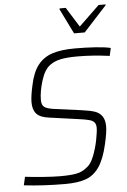

<svg xmlns="http://www.w3.org/2000/svg" viewBox="-61 -956 667 1007"><g transform="rotate(-5 273.0 -452.0)"><path d="M24 -4 34 -48Q76 -43 129.5 -39Q183 -35 219 -35Q273 -35 304 -41Q335 -47 360 -68Q382 -83 398 -123.5Q414 -164 422.5 -207.5Q431 -251 431 -271Q431 -290 422.5 -300Q414 -310 395.5 -315Q377 -320 340 -325L189 -346Q140 -352 121 -373.5Q102 -395 102 -434Q102 -466 115 -524Q129 -591 158 -628Q187 -665 233.5 -680.5Q280 -696 354 -696Q410 -696 461.5 -692.5Q513 -689 541 -682L532 -641Q442 -653 363 -653Q308 -653 274.5 -646Q241 -639 218 -622Q187 -600 169.5 -543Q152 -486 152 -442Q152 -415 166.5 -404.5Q181 -394 219 -389L361 -370Q405 -364 429 -356Q453 -348 467 -328.5Q481 -309 481 -273Q481 -244 467 -183Q449 -104 420.5 -63Q392 -22 350 -7Q308 8 241 8Q127 8 24 -4ZM356 -775 291 -907 292 -912H324L389 -808L497 -912H534L533 -907L412 -775Z"/></g></svg>

Font: Saira Semi Condensed ExtraLight
Style: Italic
Weight: 200
Width: 4
Italic angle: -12°
Designer: Hector Gatti with collaboration of the Omnibus-Type team
Foundry: Omnibus-Type
Version: Version 1.001; ttfautohint (v1.8)